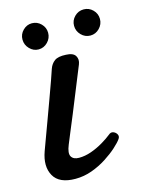

<svg xmlns="http://www.w3.org/2000/svg" viewBox="-105 -727 602 802"><g transform="rotate(-15 196.0 -325.5)"><path d="M121 12Q51 12 27.5 -30Q4 -72 26 -133Q30 -144 42 -176.5Q54 -209 69.5 -251Q85 -293 100.5 -335.5Q116 -378 128 -411.5Q140 -445 144 -458Q151 -478 166.5 -489.5Q182 -501 216 -499Q247 -498 256.5 -482Q266 -466 258 -446Q254 -436 241.5 -405.5Q229 -375 212.5 -334Q196 -293 179 -251.5Q162 -210 148.5 -178Q135 -146 130 -133Q116 -99 125 -84Q134 -69 158 -69Q184 -69 211 -78.5Q238 -88 262.5 -102.5Q287 -117 303 -130Q313 -139 323.5 -135Q334 -131 339 -121.5Q344 -112 337 -102Q328 -89 307 -70Q286 -51 256.5 -32Q227 -13 192.5 -0.5Q158 12 121 12ZM336 -550Q313 -550 296.5 -567Q280 -584 280 -607Q280 -630 296.5 -646.5Q313 -663 336 -663Q359 -663 375.5 -646.5Q392 -630 392 -607Q392 -584 375.5 -567Q359 -550 336 -550ZM112 -550Q90 -550 73.5 -567Q57 -584 57 -607Q57 -630 73.5 -646.5Q90 -663 112 -663Q135 -663 151.5 -646.5Q168 -630 168 -607Q168 -584 151.5 -567Q135 -550 112 -550Z"/></g></svg>

Font: Zen Old Mincho SemiBold
Style: Regular
Weight: 600
Version: Version 1.500